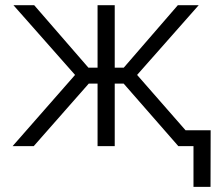

<svg xmlns="http://www.w3.org/2000/svg" viewBox="-20 -561 832 737"><path d="M28.3 0 268.1 -273.4 31.7 -541H111.3L319.3 -301.3H354.5V-541H420.4V-301.3H455.1L662.6 -541H742.7L506.3 -273.4L745.6 0H664.6L454.6 -240.2H420.4V0H354.5V-240.2H320.8L109.4 0ZM722.7 156.2V0H680.7V-61H788.6L788.1 156.2Z"/></svg>

Font: Inter 17pt Light
Style: Regular
Weight: 300
Version: Version 4.001;git-66647c0bb